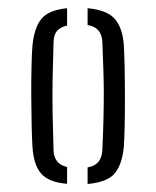

<svg xmlns="http://www.w3.org/2000/svg" viewBox="-20 -826 380 468"><path d="M59 -470.5Q58 -486.5 57.2 -519.2Q56.5 -552 56.2 -590.8Q56 -629.5 56.8 -663Q57.5 -696.5 59 -713.5Q63 -757.5 80.5 -779.5Q98 -801.5 143.5 -806V-763.5Q128 -760.5 119.5 -751.2Q111 -742 110.5 -723Q109 -673.5 108.2 -632.5Q107.5 -591.5 108.2 -550.5Q109 -509.5 110.5 -460Q111.5 -426 143.5 -419V-378Q99 -381.5 80.2 -403Q61.5 -424.5 59 -470.5ZM193.5 -377.5V-418Q228 -423.5 229.5 -460.5Q231.5 -504.5 232.2 -536.8Q233 -569 233 -597Q233 -625 232 -654.8Q231 -684.5 229.5 -723.5Q228 -759.5 193.5 -765V-806Q242 -801.5 260.8 -778.8Q279.5 -756 282 -713.5Q283 -695 283.8 -660.5Q284.5 -626 284.5 -587.2Q284.5 -548.5 283.8 -516.5Q283 -484.5 282 -470.5Q278.5 -427.5 260.8 -404.8Q243 -382 193.5 -377.5Z"/></svg>

Font: Big Shoulders Stencil Text Light
Style: Regular
Weight: 300
Designer: Patric King
Foundry: XO Type Co
Version: Version 1.000